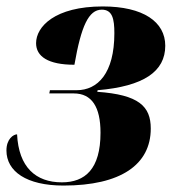

<svg xmlns="http://www.w3.org/2000/svg" viewBox="-21 -566 571 596"><path d="M176 10C354 10 447 -55 447 -167C447 -236 410 -272 281 -281L282 -286C425 -298 492 -344 492 -424C492 -498 424 -546 298 -546C149 -546 91 -483 91 -432C91 -391 128 -365 210 -365C231 -485 254 -536 295 -536C328 -536 334 -507 334 -463C334 -338 282 -286 217 -286H134L132 -276H208C264 -276 291 -234 291 -154C291 -41 243 0 171 0C90 0 37 -47 32 -149C21 -149 -1 -135 -1 -99C-1 -34 61 10 176 10Z"/></svg>

Font: Noto Serif Display Condensed Black
Style: Italic
Weight: 900
Width: 3
Italic angle: -12°
Designer: Monotype Design Team
Foundry: Monotype Imaging Inc.
Version: Version 2.009